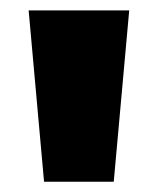

<svg xmlns="http://www.w3.org/2000/svg" viewBox="-20 -732 304 370"><path d="M199.2 -381.8H64.9L35.2 -711.9H229Z"/></svg>

Font: Creato Display Black
Style: Regular
Weight: 900
Version: Version 1.000